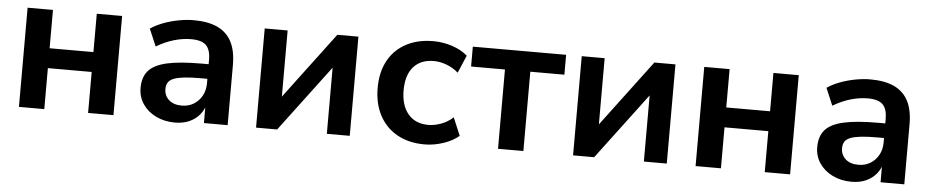

<svg xmlns="http://www.w3.org/2000/svg" viewBox="-35 -716 4576 943"><g transform="rotate(5 2252.5 -244.5)"><path d="M71 0V-489H196V-300H412V-489H537V0H412V-202H196V0Z M841 10Q788 10 746.5 -10.5Q705 -31 681.5 -66Q658 -101 658 -145Q658 -199 686 -230.5Q714 -262 777 -276Q840 -290 946 -290H996V-218H947Q900 -218 868 -214.5Q836 -211 816.5 -203.5Q797 -196 788.5 -183Q780 -170 780 -151Q780 -118 803 -97Q826 -76 867 -76Q900 -76 925.5 -91.5Q951 -107 966 -134Q981 -161 981 -196V-311Q981 -361 959 -383Q937 -405 885 -405Q844 -405 801 -392.5Q758 -380 714 -354L678 -439Q704 -457 739.5 -470.5Q775 -484 814.5 -491.5Q854 -499 889 -499Q961 -499 1007.5 -477Q1054 -455 1077 -410.5Q1100 -366 1100 -296V0H983V-104H991Q984 -69 963.5 -43.5Q943 -18 912 -4Q881 10 841 10Z M1240 0V-489H1353V-128H1327L1598 -489H1702V0H1589V-362H1616L1344 0Z M2071 10Q1994 10 1937 -21.5Q1880 -53 1849 -111Q1818 -169 1818 -247Q1818 -325 1849 -381.5Q1880 -438 1937 -468.5Q1994 -499 2071 -499Q2118 -499 2164 -484Q2210 -469 2240 -442L2203 -355Q2177 -378 2144.5 -390Q2112 -402 2082 -402Q2017 -402 1981.5 -361.5Q1946 -321 1946 -246Q1946 -172 1981.5 -129.5Q2017 -87 2082 -87Q2111 -87 2144 -99Q2177 -111 2203 -135L2240 -47Q2210 -21 2163.5 -5.5Q2117 10 2071 10Z M2433 0V-391H2266V-489H2726V-391H2558V0Z M2803 0V-489H2916V-128H2890L3161 -489H3265V0H3152V-362H3179L2907 0Z M3407 0V-489H3532V-300H3748V-489H3873V0H3748V-202H3532V0Z M4177 10Q4124 10 4082.5 -10.5Q4041 -31 4017.5 -66Q3994 -101 3994 -145Q3994 -199 4022 -230.5Q4050 -262 4113 -276Q4176 -290 4282 -290H4332V-218H4283Q4236 -218 4204 -214.5Q4172 -211 4152.5 -203.5Q4133 -196 4124.5 -183Q4116 -170 4116 -151Q4116 -118 4139 -97Q4162 -76 4203 -76Q4236 -76 4261.5 -91.5Q4287 -107 4302 -134Q4317 -161 4317 -196V-311Q4317 -361 4295 -383Q4273 -405 4221 -405Q4180 -405 4137 -392.5Q4094 -380 4050 -354L4014 -439Q4040 -457 4075.5 -470.5Q4111 -484 4150.5 -491.5Q4190 -499 4225 -499Q4297 -499 4343.5 -477Q4390 -455 4413 -410.5Q4436 -366 4436 -296V0H4319V-104H4327Q4320 -69 4299.5 -43.5Q4279 -18 4248 -4Q4217 10 4177 10Z"/></g></svg>

Font: Nunito Sans 12pt ExtraLight
Style: Regular
Weight: 200
Designer: Vernon Adams
Foundry: Vernon Adams
Version: Version 3.101;gftools[0.9.27]